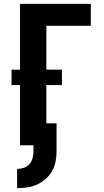

<svg xmlns="http://www.w3.org/2000/svg" viewBox="-20 -755 540 998"><path d="M69 223V123Q87 123 104.5 117Q122 111 133.5 97.5Q145 84 149.5 66.5Q154 49 154 31V0H84V-313H40V-393H84V-735H452V-621H221V-393H302V-313H221V-114H274V31Q274 58 269 84Q264 110 251 133.5Q238 157 217.5 175Q197 193 173 204Q149 215 122.5 219Q96 223 69 223Z"/></svg>

Font: Iosevka Heavy
Style: Regular
Weight: 900
Monospace: yes
Designer: Belleve Invis
Foundry: Belleve Invis
Version: Version 32.5.0; ttfautohint (v1.8.4)